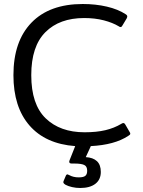

<svg xmlns="http://www.w3.org/2000/svg" viewBox="-20 -715 716 958"><path d="M630 -48Q630 -45 627.5 -42.5Q625 -40 620 -37Q552 8 433 14Q433 15 431 19L408 69Q444 71 463.5 89Q483 107 483 143Q483 181 456 202Q429 223 380 223Q359 223 339.5 218.5Q320 214 307 207Q299 202 297 198Q295 194 297 189L308 163Q311 155 317 155Q318 155 326 159Q346 170 373 170Q396 170 405.5 162.5Q415 155 415 137Q415 115 400 108Q385 101 351 101H337Q329 101 326.5 96.5Q324 92 327 85L354 17L355 14Q207 3 127 -89Q47 -181 47 -340Q47 -509 137 -602Q227 -695 393 -695Q457 -695 513 -682Q569 -669 607 -644Q615 -639 615 -633Q615 -629 612 -623L591 -588Q587 -580 582 -580Q577 -580 572 -584Q542 -602 498 -613.5Q454 -625 400 -625Q277 -625 206.5 -554.5Q136 -484 136 -340Q136 -194 208 -124.5Q280 -55 402 -55Q462 -55 506 -65.5Q550 -76 585 -97Q590 -101 596 -101Q601 -101 605 -94L627 -56Q630 -52 630 -48Z"/></svg>

Font: Mitr Light
Style: Regular
Weight: 300
Designer: Thanarat Vachiruckul
Foundry: Cadson Demak
Version: Version 1.003